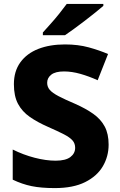

<svg xmlns="http://www.w3.org/2000/svg" viewBox="-20 -951 611 981"><path d="M535 -212Q535 -152 505.5 -101.5Q476 -51 415 -20.5Q354 10 260 10Q190 10 141.5 0Q93 -10 45 -33V-187Q99 -160 157 -145Q215 -130 264 -130Q315 -130 339.5 -148.5Q364 -167 364 -196Q364 -218 350.5 -233.5Q337 -249 307 -264.5Q277 -280 227 -302Q172 -326 132.5 -353.5Q93 -381 72 -420.5Q51 -460 51 -521Q51 -587 84 -632.5Q117 -678 175.5 -701Q234 -724 312 -724Q379 -724 433.5 -709Q488 -694 532 -675L479 -541Q435 -561 391 -573.5Q347 -586 307 -586Q263 -586 242 -569.5Q221 -553 221 -528Q221 -507 234.5 -491.5Q248 -476 279.5 -459.5Q311 -443 365 -420Q419 -396 457 -369Q495 -342 515 -304.5Q535 -267 535 -212ZM508 -921Q492 -907 467 -887Q442 -867 413.5 -845Q385 -823 358 -803.5Q331 -784 312 -771H199V-785Q215 -803 238 -828.5Q261 -854 283 -881.5Q305 -909 321 -931H508Z"/></svg>

Font: Noto Sans Khmer UI ExtraBold
Style: Regular
Weight: 800
Designer: Danh Hong and the Monotype Design Team
Foundry: Monotype Imaging Inc.
Version: Version 2.002; ttfautohint (v1.8.4.7-5d5b)